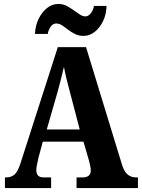

<svg xmlns="http://www.w3.org/2000/svg" viewBox="-20 -953 719 973"><path d="M5 0V-54H13Q36 -54 53 -68Q70 -82 84 -126L273 -714H416L599 -116Q610 -82 627.5 -68Q645 -54 669 -54H679V0H368V-54H402Q417 -54 428.5 -62Q440 -70 440 -89Q440 -101 436.5 -115.5Q433 -130 431 -139L403 -235H197L175 -154Q173 -142 168.5 -123.5Q164 -105 164 -91Q164 -54 200 -54H239V0ZM217 -297H384L335 -484Q326 -517 318 -549.5Q310 -582 304 -614Q297 -583 288.5 -550.5Q280 -518 272 -488ZM403 -771Q380 -771 360.5 -780.5Q341 -790 325 -802.5Q309 -815 294.5 -824.5Q280 -834 265 -834Q248 -834 236.5 -817.5Q225 -801 222 -781H157Q159 -823 175.5 -857Q192 -891 218 -912Q244 -933 276 -933Q299 -933 318 -923Q337 -913 353.5 -901Q370 -889 384.5 -879.5Q399 -870 413 -870Q428 -870 440.5 -886Q453 -902 456 -923H520Q519 -881 502.5 -846.5Q486 -812 460 -791.5Q434 -771 403 -771Z"/></svg>

Font: Noto Serif Tamil Condensed ExtraBold
Style: Italic
Weight: 800
Width: 3
Italic angle: -12°
Designer: Indian Type Foundry, Tom Grace, and the Monotype Design Team
Foundry: Monotype Imaging Inc.
Version: Version 2.003; ttfautohint (v1.8.4.7-5d5b)